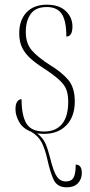

<svg xmlns="http://www.w3.org/2000/svg" viewBox="-20 -561 382 819"><path d="M168 10Q153 10 139 8Q164 28 174.5 52.5Q185 77 195 117Q209 174 223.5 193.5Q238 213 261 213Q284 213 293.5 197Q303 181 303 141Q329 141 329 177Q329 203 312.5 220.5Q296 238 265 238Q224 238 209 206Q194 174 182 119Q173 78 159 49Q145 20 113 1Q77 -13 61.5 -41Q46 -69 46 -95Q46 -117 53.5 -127.5Q61 -138 72 -138Q72 -69 92.5 -34.5Q113 0 168 0Q218 0 244.5 -32Q271 -64 271 -127Q271 -154 264.5 -174.5Q258 -195 239 -214Q220 -233 184 -258Q144 -283 117 -305.5Q90 -328 76 -354.5Q62 -381 62 -419Q62 -475 93 -508Q124 -541 180 -541Q232 -541 260.5 -514Q289 -487 289 -448Q289 -405 263 -405Q263 -473 243 -502Q223 -531 180 -531Q132 -531 111 -501.5Q90 -472 90 -425Q90 -376 115.5 -346.5Q141 -317 194 -283Q242 -254 270.5 -221Q299 -188 299 -128Q299 -64 263.5 -27Q228 10 168 10Z"/></svg>

Font: Noto Serif Display Condensed Thin
Style: Regular
Weight: 100
Width: 3
Designer: Monotype Design Team
Foundry: Monotype Imaging Inc.
Version: Version 2.009